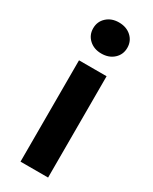

<svg xmlns="http://www.w3.org/2000/svg" viewBox="-189 -767 650 814"><g transform="rotate(30 136.0 -360.0)"><path d="M69 0V-496H204V0ZM136 -568Q100 -568 76.5 -589.5Q53 -611 53 -644Q53 -677 76.5 -698.5Q100 -720 136 -720Q173 -720 196.5 -698.5Q220 -677 220 -644Q220 -611 196.5 -589.5Q173 -568 136 -568Z"/></g></svg>

Font: DM Sans 24pt
Style: Bold
Weight: 700
Designer: Colophon Foundry, Jonny Pinhorn
Foundry: Colophon Foundry
Version: Version 4.004;gftools[0.9.30]